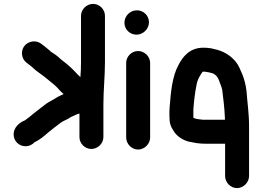

<svg xmlns="http://www.w3.org/2000/svg" viewBox="-20 -773 1349 986"><path d="M519 -692V-455C519 -382 511 -309 511 -238V-69C511 -36 482 -8 449 -8C416 -8 388 -36 388 -69V-190C376 -187 372 -185 362 -180C351 -175 342 -172 333 -165C322 -158 302 -151 291 -142C269 -125 249 -111 228 -93C209 -76 183 -54 158 -43C145 -30 131 -22 111 -22C77 -22 50 -49 50 -83C50 -119 80 -144 108 -155C109 -156 111 -157 112 -158C119 -163 125 -168 132 -173C145 -183 156 -194 169 -203C186 -215 199 -227 217 -240C232 -251 251 -259 266 -269C281 -279 291 -282 307 -290C306 -291 304 -292 303 -293C294 -301 284 -311 274 -323C262 -336 248 -346 235 -357L213 -375C194 -391 168 -406 150 -424C147 -427 144 -430 141 -432C132 -439 124 -445 115 -452C91 -471 84 -511 106 -538C126 -562 165 -569 192 -548C208 -536 222 -525 237 -512C239 -509 242 -507 245 -505C262 -495 279 -482 293 -468C319 -448 343 -429 366 -404C376 -392 384 -386 393 -377C395 -401 396 -429 396 -455V-692C396 -725 425 -753 458 -753C491 -753 519 -725 519 -692Z M751 -450V-67C751 -34 722 -5 689 -5C656 -5 628 -34 628 -67V-450C628 -483 656 -511 689 -511C722 -511 751 -483 751 -450ZM745 -659C745 -624 715 -595 681 -595C647 -595 619 -622 619 -656C619 -691 648 -720 683 -720C717 -720 745 -693 745 -659Z M1135 -158V-167C1133 -218 1127 -265 1121 -313L1117 -327C1108 -348 1103 -375 1086 -388L1076 -395C1068 -398 1058 -400 1050 -402L1038 -404C1033 -405 1027 -405 1022 -405C1021 -405 1021 -405 1021 -404C1019 -403 1017 -401 1016 -398C1004 -380 993 -362 989 -335C981 -297 976 -253 973 -211V-170C974 -169 974 -169 974 -168C985 -161 1008 -160 1023 -158ZM1197 193C1164 193 1136 164 1136 131V-35H1037C1028 -35 1019 -35 1010 -36L990 -38C976 -41 962 -43 948 -46C918 -54 887 -74 872 -100C856 -124 850 -139 850 -180C850 -197 850 -210 851 -220C857 -301 865 -382 896 -438C919 -484 956 -528 1024 -528C1044 -528 1063 -526 1080 -521C1126 -512 1164 -488 1189 -458C1206 -438 1214 -415 1225 -390C1235 -364 1242 -338 1246 -305C1250 -247 1259 -191 1259 -126V131C1259 164 1230 193 1197 193Z"/></svg>

Font: Blanket
Style: Reversed
Weight: 700
Foundry: Cannot Into Space Fonts
Version: Version 0.9